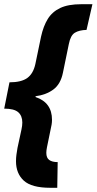

<svg xmlns="http://www.w3.org/2000/svg" viewBox="-24 -734 459 912"><path d="M215 158Q126 158 89 124Q52 90 52 32Q52 16 54 1Q56 -14 59 -31L78 -119Q80 -128 81 -136.5Q82 -145 82 -152Q82 -184 62.5 -201Q43 -218 -4 -218L21 -343Q77 -343 105.5 -363.5Q134 -384 144 -430L171 -560Q182 -610 203 -644Q224 -678 262 -696Q300 -714 362 -714H415L387 -592Q352 -591 331.5 -578.5Q311 -566 303 -525L275 -389Q264 -334 229 -308.5Q194 -283 145 -277V-273Q223 -247 223 -165Q223 -153 221 -141.5Q219 -130 216 -117L199 -34Q196 -19 196 -8Q196 16 210 26Q224 36 250 36L248 158Z"/></svg>

Font: Noto Sans Disp ExtBd
Style: Italic
Weight: 800
Italic angle: -12°
Designer: Monotype Design Team
Foundry: Monotype Imaging Inc.
Version: Version 2.000;GOOG;noto-source:20170915:90ef993387c0